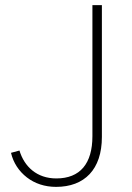

<svg xmlns="http://www.w3.org/2000/svg" viewBox="-20 -718 515 750"><path d="M341 -186C341 -79 293 -21 200 -21C124 -21 75 -67 56 -130L23 -121C32 -82 54 -49 85 -25C116 -1 155 12 199 12C310 12 378 -56 378 -183V-698H341Z"/></svg>

Font: Plexus Sans ExtraLight
Style: Regular
Weight: 250
Version: Version 2.001;PS 002.001;hotconv 1.0.70;makeotf.lib2.5.58329